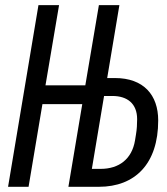

<svg xmlns="http://www.w3.org/2000/svg" viewBox="-20 -718 640 738"><path d="M11 0H89.8L143.1 -317.8H296.2L242.9 0H360.1C498.9 0 588.1 -88.1 588.1 -255C588.1 -353 532 -418 421.9 -418H392L438.9 -698.2H360.1L307.9 -389.9H154.8L207 -698.2H127.8ZM333.1 -68.9 380 -349.1H411.9C469.1 -349.1 507.1 -320 507.1 -259.9C507.1 -240.1 506 -220.9 502.8 -202.1L498.9 -177.9C486.9 -106.9 437.9 -68.9 366.8 -68.9Z"/></svg>

Font: Margiela Mono Italic Italic
Style: Regular
Weight: 400
Designer: Mike Abbink, Paul van der Laan, Pieter van Rosmalen
Foundry: Bold Monday
Version: Version 2.003 2021